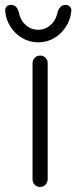

<svg xmlns="http://www.w3.org/2000/svg" viewBox="-52 -740 302 760"><path d="M136.8 -489.8V-30.2Q136.8 -17.8 128 -8.9Q119.2 0 106.8 0Q93.5 0 85.1 -8.9Q76.8 -17.8 76.8 -30.2V-489.8Q76.8 -502.2 85.5 -511.1Q94.2 -520 106.8 -520Q120 -520 128.4 -511.1Q136.8 -502.2 136.8 -489.8ZM99.2 -572.5Q65.2 -572.5 36.8 -589Q8.2 -605.5 -9.9 -633.2Q-28 -661 -31 -693.2Q-33.5 -704.8 -26.9 -712.6Q-20.2 -720.5 -9.5 -720.5Q3.2 -720.5 10.2 -714Q17.2 -707.5 21.2 -696.5Q27.8 -661 49.1 -641.6Q70.5 -622.2 99.2 -622.2Q128 -622.2 149.4 -642Q170.8 -661.8 177.2 -696.5Q182.2 -707.5 188.8 -714Q195.2 -720.5 208 -720.5Q219 -720.5 225.6 -712.8Q232.2 -705 229.8 -693.8Q226.8 -661.5 208.6 -633.6Q190.5 -605.8 162.4 -589.1Q134.2 -572.5 99.2 -572.5Z"/></svg>

Font: Quicksand Variable Light
Style: Regular
Weight: 300
Designer: Andrew Paglinawan
Foundry: Andrew Paglinawan
Version: Version 3.004